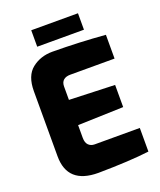

<svg xmlns="http://www.w3.org/2000/svg" viewBox="-162 -1001 926 1108"><g transform="rotate(-20 300.5 -447.0)"><path d="M59 -165V-564Q59 -659 111.5 -700.5Q164 -742 237 -742Q403 -741 561 -728V-582H289Q262 -582 247 -569Q232 -556 232 -530V-448L512 -438V-302L232 -293V-215Q232 -185 246.5 -170.5Q261 -156 284 -156H561V-11Q441 4 248 6Q59 6 59 -165ZM165 -900H452V-799H165Z"/></g></svg>

Font: Exo ExtraBold
Style: Regular
Weight: 800
Designer: Natanael Gama
Foundry: Natanael Gama
Version: Version 1.500